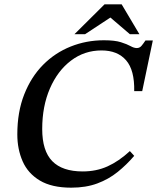

<svg xmlns="http://www.w3.org/2000/svg" viewBox="-20 -856 726 887"><path d="M309 11Q219 11 164 -22Q109 -55 84.5 -111Q60 -167 60 -235Q60 -339 92 -420Q124 -501 179 -556.5Q234 -612 306.5 -641Q379 -670 460 -670Q510 -670 538.5 -661Q567 -652 583 -643Q599 -634 612 -634Q625 -634 633.5 -644Q642 -654 652 -669H686L637 -435H600Q602 -532 562.5 -577.5Q523 -623 449 -623Q370 -623 308 -576Q246 -529 210.5 -447Q175 -365 175 -260Q175 -159 221.5 -111.5Q268 -64 362 -64Q425 -64 477 -87.5Q529 -111 580 -158L600 -136Q565 -95 523.5 -61.5Q482 -28 429.5 -8.5Q377 11 309 11ZM373 -698H324L463 -836H542L624 -698H580L490 -775Z"/></svg>

Font: STIX Two Text Medium
Style: Italic
Weight: 500
Italic angle: -12°
Designer: Ross Mills, John Hudson & Paul Hanslow, Tiro Typeworks Ltd; with prior portions MicroPress Inc. and Coen Hoffman, Elsevi
Foundry: Tiro Typeworks Ltd
Version: Version 2.13 b171